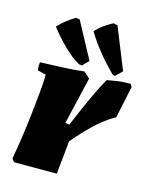

<svg xmlns="http://www.w3.org/2000/svg" viewBox="-111 -801 690 874"><g transform="rotate(15 234.5 -364.0)"><path d="M40 0 29 -15Q37 -58 45 -111.5Q53 -165 59.5 -221.5Q66 -278 71 -330Q76 -382 77 -422L37 -432Q34 -452 37 -470Q88 -472 140 -474Q192 -476 243 -482L272 -456L220 -234L239 -230Q255 -268 274 -311.5Q293 -355 313 -397Q333 -439 351 -470Q377 -475 393 -477.5Q409 -480 424 -481Q439 -482 461 -482L469 -469L437 -318Q420 -309 401.5 -296Q383 -283 363 -266Q338 -244 311.5 -216.5Q285 -189 258 -157L242 0ZM370 -502Q328 -544 299 -580Q270 -616 254 -640.5Q238 -665 236 -670Q252 -688 271 -701.5Q290 -715 314 -728Q319 -727 324 -726Q329 -725 334 -724L413 -528L382 -498Q379 -499 376 -500Q373 -501 370 -502ZM225 -505 212 -507Q187 -520 162 -541.5Q137 -563 116 -585.5Q95 -608 81 -625Q67 -642 65 -646Q98 -682 143 -708Q148 -707 152.5 -706.5Q157 -706 161 -705L253 -534Z"/></g></svg>

Font: Labrada Black
Style: Italic
Weight: 900
Italic angle: -7°
Designer: Mercedes Jáuregui
Foundry: Omnibus-Type Team
Version: Version 1.000; ttfautohint (v1.8.4.7-5d5b)